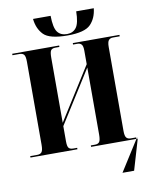

<svg xmlns="http://www.w3.org/2000/svg" viewBox="-115 -1007 1039 1301"><g transform="rotate(-10 404.0 -356.0)"><path d="M620 210 753 0V-10H761L762 0L700 210ZM24 0H347V-10H320Q298 -10 289 -21Q280 -32 280 -66V-171L509 -534V-73Q509 -35 500 -22.5Q491 -10 470 -10H441V0H762V-10H715Q696 -10 686 -21.5Q676 -33 676 -68V-645Q676 -680 686 -692Q696 -704 715 -704H762V-714H441V-704H472Q489 -704 499 -693Q509 -682 509 -650V-557L280 -194V-642Q280 -680 288.5 -692Q297 -704 319 -704H347V-714H24V-704H72Q94 -704 103.5 -692Q113 -680 113 -644V-73Q113 -35 103.5 -22.5Q94 -10 73 -10H24ZM416 -771Q534 -771 574.5 -812.5Q615 -854 622 -922H501Q500 -841 477.5 -811Q455 -781 414 -781Q370 -781 348 -810.5Q326 -840 325 -922H204Q211 -854 251.5 -812.5Q292 -771 416 -771Z"/></g></svg>

Font: Noto Serif Display SemiCondensed Extra
Style: Regular
Weight: 800
Width: 4
Designer: Monotype Design Team
Foundry: Monotype Imaging Inc.
Version: Version 1.900